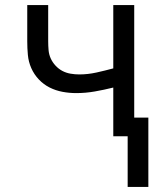

<svg xmlns="http://www.w3.org/2000/svg" viewBox="-20 -540 640 761"><path d="M486 201V0H429V-193Q393 -184 356 -177.5Q319 -171 282 -171Q255 -171 228 -176Q201 -181 177 -193Q153 -205 134 -225Q115 -245 104 -270Q93 -295 90.5 -322Q88 -349 88 -376V-520H171V-376Q171 -359 172.5 -341.5Q174 -324 181 -308.5Q188 -293 200 -280Q212 -267 227 -259Q242 -251 259.5 -248Q277 -245 294 -245Q328 -245 362 -252.5Q396 -260 429 -269V-520H512V-74H568V201Z"/></svg>

Font: Iosevka SS04 Extended
Style: Regular
Weight: 400
Width: 7
Monospace: yes
Designer: Belleve Invis
Foundry: Belleve Invis
Version: Version 19.0.0; ttfautohint (v1.8.4)